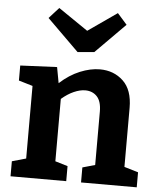

<svg xmlns="http://www.w3.org/2000/svg" viewBox="-56 -869 756 917"><g transform="rotate(5 322.0 -410.5)"><path d="M29 0V-72L96 -91V-439L29 -459V-531L205 -539L219 -463Q265 -505 315 -525.5Q365 -546 410 -546Q477 -546 522 -503.5Q567 -461 567 -375V-92L634 -72V0H367V-72L427 -89V-345Q427 -394 405.5 -417Q384 -440 349 -440Q324 -440 294.5 -427Q265 -414 236 -389V-90L296 -72V0ZM472 -821 518 -769 376 -626 296 -619 144 -769 191 -821 333 -724Z"/></g></svg>

Font: Bitter
Style: Bold
Weight: 700
Designer: Sol Matas, and Bitter project Authors
Foundry: Sol Matas
Version: Version 2.001